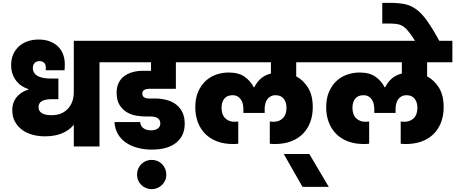

<svg xmlns="http://www.w3.org/2000/svg" viewBox="-20 -1026 3189 1345"><path d="M295 -71Q248 -71 206.5 -82.5Q165 -94 133.5 -117.5Q102 -141 84 -175.5Q66 -210 66 -255Q66 -287 76.5 -311.5Q87 -336 103.5 -353.5Q120 -371 140 -382Q160 -393 179 -398V-402Q156 -409 134.5 -422.5Q113 -436 96 -457Q79 -478 68.5 -506Q58 -534 58 -570Q58 -612 72.5 -645Q87 -678 113 -701.5Q139 -725 174 -737Q209 -749 250 -749Q295 -749 329 -736Q363 -723 386.5 -700Q410 -677 422 -645Q434 -613 434 -576Q434 -566 433.5 -554Q433 -542 432 -534H300Q301 -542 301 -545.5Q301 -549 301 -553Q301 -574 289 -586Q277 -598 257 -598Q235 -598 222.5 -584.5Q210 -571 210 -549Q210 -528 221 -513.5Q232 -499 249 -491Q266 -483 287 -479.5Q308 -476 328 -476H389V-331H336Q298 -331 274 -318Q250 -305 250 -275Q250 -247 274 -233Q298 -219 341 -219Q413 -219 455 -263.5Q497 -308 497 -382V-740H761V-590H677V0H497V-152Q465 -113 414.5 -92Q364 -71 295 -71Z M724 -740H1315V-590H1212V-404H1026Q1006 -404 991.5 -396.5Q977 -389 977 -370Q977 -352 990 -344Q1003 -336 1022 -336H1066Q1105 -336 1142.5 -327Q1180 -318 1209 -297.5Q1238 -277 1256 -243Q1274 -209 1274 -159Q1274 -75 1214.5 -26.5Q1155 22 1043 22Q990 22 943.5 9.5Q897 -3 862 -27Q827 -51 806 -87Q785 -123 782 -171H962Q963 -155 970 -144Q977 -133 987.5 -126Q998 -119 1011 -116Q1024 -113 1038 -113Q1067 -113 1085 -125.5Q1103 -138 1103 -161Q1103 -210 1033 -210H999Q972 -210 937 -215.5Q902 -221 871 -238.5Q840 -256 818.5 -289Q797 -322 797 -377Q797 -416 811 -445Q825 -474 850 -492.5Q875 -511 908.5 -520.5Q942 -530 980 -530H1038V-590H724Z M1042 299Q1021 299 1002 291Q983 283 969.5 269.5Q956 256 948 237.5Q940 219 940 198Q940 176 948 157Q956 138 969.5 124Q983 110 1002 102Q1021 94 1042 94Q1086 94 1115.5 124Q1145 154 1145 198Q1145 219 1137 237.5Q1129 256 1115 269.5Q1101 283 1082.5 291Q1064 299 1042 299Z M1905 -17Q1899 -17 1890.5 -17.5Q1882 -18 1870 -19V-175Q1878 -174 1885 -173.5Q1892 -173 1897 -173Q1936 -173 1961.5 -198Q1987 -223 1987 -271Q1987 -310 1967.5 -334.5Q1948 -359 1911 -359Q1890 -359 1875 -350.5Q1860 -342 1851 -328.5Q1842 -315 1838 -297.5Q1834 -280 1834 -262V-235H1685V-262Q1685 -280 1681 -297.5Q1677 -315 1668 -328.5Q1659 -342 1644.5 -350.5Q1630 -359 1609 -359Q1571 -359 1551.5 -335Q1532 -311 1532 -271Q1532 -223 1557.5 -198Q1583 -173 1622 -173Q1627 -173 1634 -173.5Q1641 -174 1649 -175V-19Q1637 -18 1628 -17.5Q1619 -17 1614 -17Q1549 -17 1499.5 -36Q1450 -55 1416.5 -89.5Q1383 -124 1365.5 -171Q1348 -218 1348 -274Q1348 -337 1368 -383Q1388 -429 1420.5 -459Q1453 -489 1495 -503.5Q1537 -518 1582 -518Q1652 -518 1693.5 -488.5Q1735 -459 1758 -414H1761Q1778 -449 1806 -474.5Q1834 -500 1878 -511V-590H1287V-740H2232V-590H2055V-491Q2106 -464 2138.5 -411Q2171 -358 2171 -274Q2171 -218 2153.5 -171Q2136 -124 2102.5 -89.5Q2069 -55 2019 -36Q1969 -17 1905 -17Z M1968 53H2147L2283 283H2099Z M2822 -17Q2816 -17 2807.5 -17.5Q2799 -18 2787 -19V-175Q2795 -174 2802 -173.5Q2809 -173 2814 -173Q2853 -173 2878.5 -198Q2904 -223 2904 -271Q2904 -310 2884.5 -334.5Q2865 -359 2828 -359Q2807 -359 2792 -350.5Q2777 -342 2768 -328.5Q2759 -315 2755 -297.5Q2751 -280 2751 -262V-235H2602V-262Q2602 -280 2598 -297.5Q2594 -315 2585 -328.5Q2576 -342 2561.5 -350.5Q2547 -359 2526 -359Q2488 -359 2468.5 -335Q2449 -311 2449 -271Q2449 -223 2474.5 -198Q2500 -173 2539 -173Q2544 -173 2551 -173.5Q2558 -174 2566 -175V-19Q2554 -18 2545 -17.5Q2536 -17 2531 -17Q2466 -17 2416.5 -36Q2367 -55 2333.5 -89.5Q2300 -124 2282.5 -171Q2265 -218 2265 -274Q2265 -337 2285 -383Q2305 -429 2337.5 -459Q2370 -489 2412 -503.5Q2454 -518 2499 -518Q2569 -518 2610.5 -488.5Q2652 -459 2675 -414H2678Q2695 -449 2723 -474.5Q2751 -500 2795 -511V-590H2204V-740H3149V-590H2972V-491Q3023 -464 3055.5 -411Q3088 -358 3088 -274Q3088 -218 3070.5 -171Q3053 -124 3019.5 -89.5Q2986 -55 2936 -36Q2886 -17 2822 -17Z M2891 -735Q2865 -775 2846 -800Q2827 -825 2808 -838.5Q2789 -852 2767 -856.5Q2745 -861 2713 -861H2658V-1006H2711Q2772 -1006 2815.5 -997Q2859 -988 2897 -960Q2935 -932 2973 -878.5Q3011 -825 3060 -735H2891Z"/></svg>

Font: SVN-Poppins ExtraBold
Style: Regular
Weight: 800
Designer: Ninad Kale (Devanagari), Jonny Pinhorn (Latin)
Foundry: Indian Type Foundry
Version: Version 3.002 2017; ttfautohint (v1.8.3)